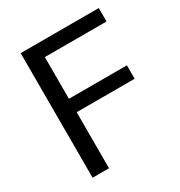

<svg xmlns="http://www.w3.org/2000/svg" viewBox="-167 -823 884 941"><g transform="rotate(-30 275.5 -352.5)"><path d="M85 0V-705H527V-629H178V-393H506V-317H178V0Z"/></g></svg>

Font: Nunito Sans 12pt Medium
Style: Regular
Weight: 500
Designer: Vernon Adams
Foundry: Vernon Adams
Version: Version 3.101;gftools[0.9.27]